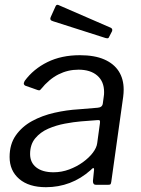

<svg xmlns="http://www.w3.org/2000/svg" viewBox="-20 -770 588 800"><path d="M358.3 -61.7Q317.4 -25.3 270.5 -7.7Q223.6 10 171.6 10Q100.2 10 60.1 -24.4Q20 -58.8 20 -115.8Q20 -169 45.7 -205.7Q71.4 -242.4 113.4 -265.5Q155.5 -288.5 206.6 -300.1Q257.7 -311.7 308.3 -314.6L387 -321.1Q406 -322.6 408.3 -338.2L412 -365.4Q413 -370.8 413.4 -376.1Q413.7 -381.4 413.7 -386.6Q413.7 -430.5 385.3 -455.1Q356.9 -479.7 307.1 -479.7Q262.8 -479.7 223.6 -460Q184.3 -440.2 150.2 -398.1Q147.2 -394.3 144.3 -393.7Q141.5 -393.2 135.8 -395.2L84.9 -413.2Q81.2 -415.2 79.6 -419.3Q78 -423.5 82.7 -432.7Q119 -482.3 177.5 -511.2Q235.9 -540 312.8 -540Q373.9 -540 414.3 -522.4Q454.7 -504.7 475 -472.7Q495.3 -440.7 495.3 -396.6Q495.3 -389.6 494.8 -382.2Q494.3 -374.8 493.3 -366.8L443.6 -12.3Q442.3 -3.8 440 -1.9Q437.7 0 430.3 0H379.5Q373 0 370 -4.3Q367 -8.6 367.2 -16.1L372 -63.6Q371.5 -76.9 358.3 -61.7ZM396.4 -256.8Q397.6 -265.1 395.6 -267.8Q393.5 -270.5 385.9 -269.5L316.8 -264.2Q287.3 -261.7 250.7 -254.9Q214.2 -248.1 181.1 -233.8Q148.1 -219.4 126.7 -193.6Q105.4 -167.9 105.4 -128.2Q105.4 -92.6 131.2 -72.4Q157.1 -52.2 203 -52.2Q236.9 -52.2 268.4 -64Q299.9 -75.8 325.1 -94Q351.1 -112.8 366.8 -133.6Q382.6 -154.4 385 -173.4ZM212 -744.8Q213.8 -748.7 217.1 -749.6Q220.3 -750.6 223.7 -749L441.3 -654.5Q445.3 -652.7 447 -649.1Q448.8 -645.6 447 -640.2L434.7 -616.4Q432.9 -611.3 429.8 -610.7Q426.7 -610 419.7 -611.6L201.3 -681.4Q192.5 -683.9 190.5 -688.1Q188.4 -692.3 191 -698.2Z"/></svg>

Font: Libre Franklin Thin
Style: Italic
Weight: 100
Italic angle: -8°
Designer: Pablo Impallari, Rodrigo Fuenzalida, Nhung Nguyen
Foundry: Impallari Type
Version: Version 3.000